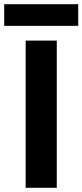

<svg xmlns="http://www.w3.org/2000/svg" viewBox="-50 -893 392 913"><path d="M72 -700H220V0H72ZM-30 -873H322V-770H-30Z"/></svg>

Font: Uncut Sans VF
Style: Regular
Weight: 400
Designer: Kasper Nordkvist
Foundry: Uncut Type
Version: Version 1.100;FEAKit 1.0